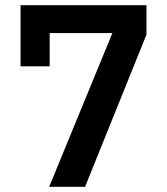

<svg xmlns="http://www.w3.org/2000/svg" viewBox="-20 -718 640 738"><path d="M169 0 412 -591H171V-463H59V-698H543V-585L307 0Z"/></svg>

Font: IBM Plex Sans KR SemiBold
Style: Regular
Weight: 600
Designer: Mike Abbink; Paul van der Laan; Pieter van Rosmalen; Wujin Sim; Chorong Kim; Dohee Lee;
Foundry: Sandoll Inc.
Version: Version 1.000